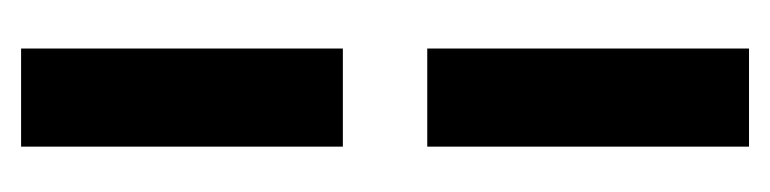

<svg xmlns="http://www.w3.org/2000/svg" viewBox="-294 -366 730 182"><g transform="rotate(-90 71.0 -275.0)"><path d="M23 70H116V-235H23ZM23 -315H116V-620H23Z"/></g></svg>

Font: Charger Sport
Style: BdNrw
Weight: 700
Designer: Jasper
Foundry: Cannot Into Space Fonts
Version: Version 1.1